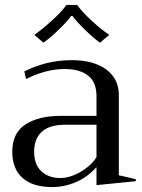

<svg xmlns="http://www.w3.org/2000/svg" viewBox="-20 -752 578 782"><path d="M120 -610C120 -610 157 -578 157 -578C177 -593 198 -610 219 -631C240 -651 257 -670 270 -687C270 -687 275 -687 275 -687C288 -670 305 -651 326 -631C347 -610 367 -593 387 -578C387 -578 425 -610 425 -610C404 -624 380 -643 354 -667C328 -691 308 -713 294 -732C294 -732 251 -732 251 -732C237 -713 217 -691 191 -668C165 -644 141 -625 120 -610ZM72 -27C100 -2 141 10 194 10C224 10 255 4 286 -9C317 -21 346 -42 373 -71C373 -71 373 2 373 2C373 2 533 -14 533 -14C533 -14 533 -22 533 -22C510 -28 487 -33 464 -38C464 -38 464 -366 464 -366C464 -409 447 -443 413 -469C379 -494 332 -507 273 -507C238 -507 203 -503 170 -495C136 -486 106 -475 79 -461C79 -461 86 -430 86 -430C109 -442 135 -452 163 -460C190 -467 217 -471 243 -471C284 -471 316 -462 339 -444C362 -426 373 -398 373 -360C373 -360 373 -280 373 -280C373 -280 225 -280 225 -280C168 -280 122 -269 85 -246C48 -223 30 -185 30 -134C30 -87 44 -52 72 -27ZM310 -53C281 -36 253 -27 226 -27C194 -27 168 -36 149 -54C129 -72 119 -99 119 -135C119 -170 130 -197 151 -216C172 -235 204 -244 247 -244C247 -244 373 -244 373 -244C373 -244 373 -112 373 -112C359 -89 338 -70 310 -53Z"/></svg>

Font: BUSH 25 TRIRONG
Style: Regular
Weight: 400
Designer: Katatrad Team
Foundry: CadsonDemak